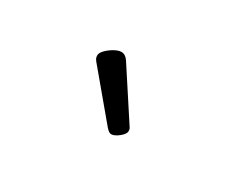

<svg xmlns="http://www.w3.org/2000/svg" viewBox="-41 -1012 728 575"><g transform="rotate(30 322.5 -724.5)"><path d="M353 -610Q349 -610 344.5 -613Q340 -616 334 -623L211 -770Q204 -778 201.5 -782.5Q199 -787 199 -794Q199 -803 209.5 -813.5Q220 -824 233.5 -831.5Q247 -839 257 -839Q271 -839 281 -824L388 -660Q393 -653 393.5 -650Q394 -647 394 -644Q394 -634 379 -622Q364 -610 353 -610Z"/></g></svg>

Font: Playwrite BE WAL
Style: Regular
Weight: 400
Designer: Veronika Burian, José Scaglione
Foundry: TypeTogether
Version: Version 1.002